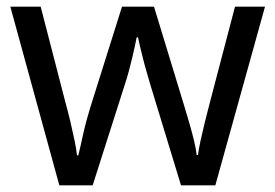

<svg xmlns="http://www.w3.org/2000/svg" viewBox="-20 -557 826 576"><path d="M431 -303Q425 -324 419 -344.5Q413 -365 408.5 -383.5Q404 -402 400 -418Q396 -434 394 -445H390Q388 -434 384.5 -418Q381 -402 376.5 -383Q372 -364 366.5 -343.5Q361 -323 354 -302L258 -1H158L11 -537H102L176 -251Q184 -222 191 -192.5Q198 -163 203.5 -136.5Q209 -110 211 -91H215Q218 -103 222 -121Q226 -139 230.5 -159Q235 -179 240.5 -199Q246 -219 251 -235L346 -537H442L534 -235Q541 -212 548.5 -186Q556 -160 562 -135.5Q568 -111 570 -92H574Q576 -109 581.5 -134.5Q587 -160 594.5 -190.5Q602 -221 610 -251L685 -537H775L626 -1H523Z"/></svg>

Font: lkorean85
Style: Book
Weight: 400
Designer: Jelle Bosma - Monotype Design Team
Foundry: Monotype Imaging Inc.
Version: Version 2.003